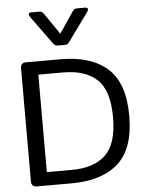

<svg xmlns="http://www.w3.org/2000/svg" viewBox="-62 -998 803 1048"><g transform="rotate(-5 340.0 -474.5)"><path d="M249 -775 141 -924Q135 -933 135 -939Q135 -949 148 -949H188Q202 -949 207 -946Q212 -943 219 -933L297 -819L374 -933Q381 -943 386 -946Q391 -949 405 -949H445Q459 -949 459 -938Q459 -932 453 -924L345 -775Q336 -763 331 -759.5Q326 -756 314 -756H280Q268 -756 263 -759.5Q258 -763 249 -775ZM67 -30V-650Q67 -680 97 -680H287Q454 -680 543.5 -599.5Q633 -519 633 -340Q633 -161 543.5 -80.5Q454 0 287 0H97Q67 0 67 -30ZM294 -73Q417 -73 480.5 -134Q544 -195 544 -340Q544 -485 480.5 -546Q417 -607 294 -607H158V-73Z"/></g></svg>

Font: Mitr Light
Style: Regular
Weight: 300
Designer: Thanarat Vachiruckul
Foundry: Cadson Demak
Version: Version 1.003